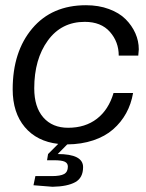

<svg xmlns="http://www.w3.org/2000/svg" viewBox="-20 -546 562 739"><path d="M299.8 97.2Q299.8 138.7 269.3 155.3Q238.8 171.9 182.1 172.9L108.9 167L116.2 131.8H179.2Q212.4 131.8 226.8 123.8Q241.2 115.7 241.2 95.2Q241.2 82 229.2 76.4Q217.3 70.8 189 70.8H161.1L165 46.9L204.1 7.8Q122.1 -1.5 75.4 -56.9Q28.8 -112.3 28.8 -202.1Q28.8 -347.2 104.2 -436.5Q179.7 -525.9 311 -525.9Q359.9 -525.9 399.4 -511.2Q439 -496.6 463.4 -472.2Q487.8 -447.8 501 -418Q514.2 -388.2 514.2 -356Q514.2 -349.6 512.2 -332H437Q437 -384.8 403.1 -423.3Q369.1 -461.9 306.2 -461.9Q216.3 -461.9 164.1 -389.9Q111.8 -317.9 111.8 -206.1Q111.8 -133.8 146.7 -94Q181.6 -54.2 242.2 -54.2Q308.1 -54.2 353 -88.9Q397.9 -123.5 417 -188H492.2Q484.9 -145.5 465.6 -110.4Q446.3 -75.2 415.3 -48.1Q384.3 -21 339.1 -5.9Q293.9 9.3 238.8 9.8L202.1 46.9Q299.8 46.9 299.8 97.2Z"/></svg>

Font: Creato Display
Style: Italic
Weight: 400
Italic angle: -10°
Version: Version 1.000